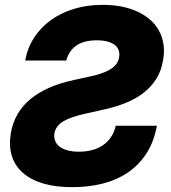

<svg xmlns="http://www.w3.org/2000/svg" viewBox="-20 -757 702 786"><path d="M24.1 -210.9Q39.1 -297.9 105.5 -352.1Q171.9 -406.2 283.4 -429.7L348 -443.9Q373.6 -449.2 394.7 -456.3Q415.8 -463.4 431.3 -473Q446.7 -482.6 456.1 -495Q465.6 -507.5 467.7 -523.4Q470.2 -538.4 465.9 -551Q461.6 -563.6 450.3 -572.6Q438.9 -581.7 420.5 -586.8Q402 -592 376.4 -592Q323.5 -592 292.6 -570.5Q261.7 -549 251.4 -509.2H83.1Q92.3 -560.4 119.3 -602.3Q146.3 -644.2 187.7 -674.2Q229 -704.2 283 -720.7Q337 -737.2 400.2 -737.2Q483 -737.2 543.3 -709.2Q573.2 -695.3 595.5 -675.4Q617.9 -655.5 631.4 -630.3Q644.9 -605.1 649.3 -575.1Q653.8 -545.1 647.7 -511.4Q640.3 -465.2 618.1 -431.5Q595.9 -397.7 563.7 -373.9Q531.6 -350.1 492.2 -334.7Q452.8 -319.2 411.2 -310L332.4 -292.3Q301.1 -285.5 278.1 -277.7Q255 -269.9 239.2 -260.3Q223.4 -250.7 214.5 -238.6Q205.6 -226.6 202.8 -211.3Q200.3 -194.6 205.6 -180.8Q210.9 -166.9 223.7 -157Q236.5 -147 256.6 -141.5Q276.6 -136 303.3 -136Q332.7 -136 357.6 -142.8Q382.5 -149.5 401.8 -162.8Q421.2 -176.1 434.5 -196Q447.8 -215.9 453.8 -242.2H622.2Q610.1 -175.1 578.5 -127.3Q546.9 -79.5 501.1 -49.2Q455.3 -18.8 397.9 -4.8Q340.6 9.2 276.6 9.2Q141 9.2 74.2 -49Q7.8 -107.2 24.1 -210.9Z"/></svg>

Font: Inter P Extra Bold
Style: Italic
Weight: 800
Italic angle: 9.39999°
Designer: Rasmus Andersson
Foundry: rsms
Version: Version 3.018;git-588b23468